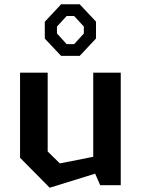

<svg xmlns="http://www.w3.org/2000/svg" viewBox="-20 -868 660 900"><path d="M203.5 -527.5H74V-128.5L213 12L426 -54L449.5 0H546V-527.5H417V-133L260.5 -102L203.5 -158ZM266.5 -606H353.5L430 -687.5V-766.5L353.5 -848H266.5L190 -766V-687ZM247 -711V-743.5L292.5 -793H327.5L373 -743.5V-711L327.5 -661H292.5Z"/></svg>

Font: Monaspace Krypton SemiBold
Style: Regular
Weight: 600
Designer: Riley Cran & the Lettermatic Team
Foundry: Lettermatic
Version: Version 1.200 (Monaspace Krypton)